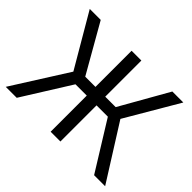

<svg xmlns="http://www.w3.org/2000/svg" viewBox="-151 -974 1220 1220"><g transform="rotate(45 458.5 -364.0)"><path d="M503.4 -727.5V-402.8H597.2L781.7 -727.5H880.4L671.4 -371.1L905.3 0H806.2L605 -324.7H503.4V0H415.5V-324.7H314L110.8 0H12.2L247.6 -372.1L39.6 -727.5H138.2L323.7 -402.8H415.5V-727.5Z"/></g></svg>

Font: Inter Display
Style: Regular
Weight: 400
Designer: Rasmus Andersson
Foundry: rsms
Version: Version 4.001;git-9221beed3